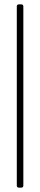

<svg xmlns="http://www.w3.org/2000/svg" viewBox="-20 -780 184 880"><path d="M57 70V-750Q57 -760 67 -760H77Q87 -760 87 -750V70Q87 80 77 80H67Q57 80 57 70Z"/></svg>

Font: Barlow GEO Thin
Style: Regular
Weight: 100
Designer: Jeremy Tribby
Foundry: Tribby Type
Version: Version 1.408